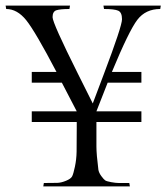

<svg xmlns="http://www.w3.org/2000/svg" viewBox="-28 -663 598 683"><path d="M85 -369V-407H173Q97 -552 65 -591.5Q33 -631 -6 -631L-8 -643H221L219 -631Q186 -631 172.5 -626.5Q159 -622 159 -602Q159 -581 249 -401L302 -295L342 -401Q406 -570 406 -594.5Q406 -619 392.5 -625Q379 -631 342 -631L340 -643H544L542 -631Q490 -631 460.5 -592.5Q431 -554 370 -407H475V-369H355L315 -267H475V-229H315V-142Q315 -114 322 -59Q324 -48 332.5 -36.5Q341 -25 346 -21.5Q351 -18 367.5 -15Q384 -12 395 -12H432L434 0H126L128 -12Q162 -12 176 -12.5Q190 -13 207 -20Q224 -27 228.5 -35.5Q233 -44 238.5 -70Q244 -96 244.5 -123.5Q245 -151 245 -206V-229H85V-267H245L192 -369Z"/></svg>

Font: Gilda Display
Style: Regular
Weight: 400
Designer: Eduardo Rodriguez Tunni
Foundry: Eduardo Rodriguez Tunni
Version: Version 1.001